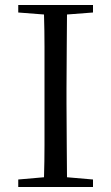

<svg xmlns="http://www.w3.org/2000/svg" viewBox="-20 -748 445 768"><path d="M53 0V-30L156 -39Q158 -103 158 -168Q158 -252 158 -337V-391Q158 -476 158 -560Q158 -625 156 -690L53 -698V-728H352V-698L248 -690Q247 -626 247 -561Q246 -476 246 -391V-337Q246 -252 247 -168Q247 -104 248 -39L352 -30V0Z"/></svg>

Font: Early Summer Mincho
Style: Regular
Weight: 400
Designer: GuiWonder
Version: Version 1.002